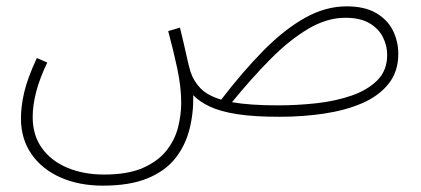

<svg xmlns="http://www.w3.org/2000/svg" viewBox="-20 -355 1328 605"><path d="M304 230Q230 230 171.5 204.5Q113 179 79.5 131Q46 83 46 18Q46 -19 56 -63Q66 -107 96 -172L129 -158Q83 -63 83 14Q83 71 112 111.5Q141 152 192 173.5Q243 195 308 195Q383 195 430.5 174Q478 153 504.5 119.5Q531 86 541 46.5Q551 7 551 -31Q551 -81 538.5 -139.5Q526 -198 510 -257L547 -268Q561 -211 567.5 -180.5Q574 -150 580 -130Q590 -99 612 -76.5Q634 -54 677 -41Q746 -131 811.5 -197Q877 -263 941.5 -299Q1006 -335 1072 -335Q1129 -335 1165 -314Q1201 -293 1218 -259Q1235 -225 1235 -185Q1235 -129 1204 -90.5Q1173 -52 1120.5 -29.5Q1068 -7 1001 3Q934 13 861 13Q779 13 726 4.5Q673 -4 640.5 -19.5Q608 -35 589 -55Q590 3 576.5 54.5Q563 106 531 145.5Q499 185 443.5 207.5Q388 230 304 230ZM1068 -299Q1010 -299 951 -264Q892 -229 832.5 -169Q773 -109 711 -33Q767 -23 856 -23Q915 -23 975.5 -29.5Q1036 -36 1087 -53.5Q1138 -71 1169 -102Q1200 -133 1200 -182Q1200 -211 1186.5 -238Q1173 -265 1144 -282Q1115 -299 1068 -299Z"/></svg>

Font: Noto Sans Arabic UI XLt
Style: Regular
Weight: 200
Designer: Monotype Design Team, Nadine Chahine and Nizar Qandah
Foundry: Monotype Imaging Inc.
Version: Version 2.010; ttfautohint (v1.8.4.7-5d5b)